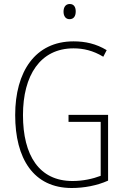

<svg xmlns="http://www.w3.org/2000/svg" viewBox="-20 -931 624 961"><path d="M329 -911C307 -911 298 -893 298 -873C298 -851 308 -835 328 -835C349 -835 359 -850 359 -874C359 -894 351 -911 329 -911ZM323 -356V-321H484V-51C445 -36 395 -25 343 -25C176 -25 95 -153 95 -355C95 -553 181 -689 348 -689C397 -689 446 -678 497 -647L514 -680C461 -712 407 -724 348 -724C156 -724 56 -572 56 -355C56 -138 147 10 339 10C400 10 466 -2 521 -27V-356Z"/></svg>

Font: Noto Sans Tamil Condensed ExtraLight
Style: Regular
Weight: 200
Width: 3
Designer: Jelle Bosma - Monotype Design Team
Foundry: Monotype Imaging Inc.
Version: Version 2.004